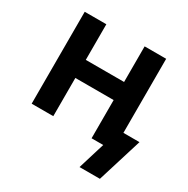

<svg xmlns="http://www.w3.org/2000/svg" viewBox="-158 -675 947 969"><g transform="rotate(30 315.5 -190.0)"><path d="M445.3 -328.1V-222.7H154.8V-328.1ZM189 -535.6V0H63V-535.6ZM537.6 -535.6V0H412.1V-535.6ZM432.1 156.2 480 0H442.9V-104H631.3L550.8 156.2Z"/></g></svg>

Font: Inter 20pt SemiBold
Style: Regular
Weight: 600
Version: Version 4.001;git-66647c0bb